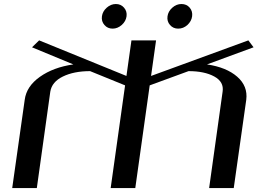

<svg xmlns="http://www.w3.org/2000/svg" viewBox="-20 -955 1308 975"><path d="M772.5 -750 747.1 -569.3 1241.2 -750 1267.6 -714.8 1031.2 -627.9Q1129.9 -613.3 1184.6 -565.4Q1239.3 -517.6 1230.5 -448.2L1167 0H1042L1110.4 -489.3Q1118.2 -539.1 1068.4 -566.4Q1018.6 -593.8 937.5 -593.8L740.2 -521.5L667 0H542L615.2 -521.5L437.5 -593.8Q355.5 -593.8 299.3 -566.4Q243.2 -539.1 235.4 -489.3L167 0H42L105.5 -448.2Q114.3 -516.6 182.6 -564.9Q251 -613.3 352.5 -627.9L142.6 -714.8L178.7 -750L622.1 -569.3L647.5 -750ZM901.4 -934.6Q927.7 -934.6 943.4 -916Q959 -897.5 955.6 -872.1Q952.1 -846.7 931.6 -828.1Q911.1 -809.6 884.8 -809.6Q859.4 -809.6 843.3 -828.1Q827.1 -846.7 830.6 -872.1Q834 -897.5 855 -916Q876 -934.6 901.4 -934.6ZM510.3 -828.1Q494.1 -846.7 497.6 -872.1Q501 -897.5 522 -916Q543 -934.6 568.4 -934.6Q593.8 -934.6 609.9 -916Q626 -897.5 622.6 -872.1Q619.1 -846.7 598.1 -828.1Q577.1 -809.6 551.8 -809.6Q526.4 -809.6 510.3 -828.1Z"/></svg>

Font: okolaks
Style: BoldItalic
Weight: 600
Width: 8
Italic angle: -8°
Version: Version 000.6.0